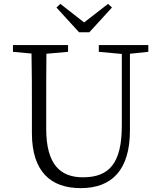

<svg xmlns="http://www.w3.org/2000/svg" viewBox="-20 -958 830 993"><path d="M491 -690 610 -679V-309C610 -115 546 -41 409 -41C293 -41 219 -106 219 -292V-389C219 -488 219 -584 220 -680L332 -690V-725H47V-690L143 -681C145 -584 145 -487 145 -389V-270C145 -68 245 15 397 15C558 15 652 -78 652 -284V-680L747 -690V-725H491ZM292 -938 272 -919 389 -791H442L559 -919L539 -938L415 -842Z"/></svg>

Font: Kiri Minchoo Light
Style: Regular
Weight: 300
Designer: Ryoko NISHIZUKA 西塚涼子 (kana & ideographs); Frank Grießhammer (Latin, Greek & Cyrillic);
akenotsuki.com/eyeben/fonts/ (U+
Foundry: Adobe
akenotsuki.com/eyeben/fonts/
Version: Version 4.002;hotconv 1.0.119;makeotfexe 2.5.65604